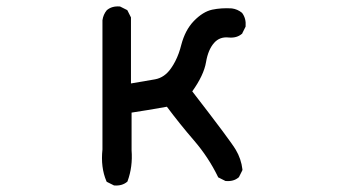

<svg xmlns="http://www.w3.org/2000/svg" viewBox="-20 -562 1040 592"><path d="M330.6 9.3 311 -0.5 309.1 -1.5 308.1 -3.4Q290 -45.9 295.9 -101.1V-499V-499.5Q298.3 -517.1 309.1 -530.3L309.6 -530.8Q325.2 -543.9 349.1 -542H350.1L351.1 -541.5L370.6 -531.7L372.6 -530.8L373 -529.3L373.5 -528.8L383.3 -509.3L383.8 -508.3V-506.8V-304.7Q428.2 -312 458 -317.4Q487.8 -322.8 507.8 -352.1Q514.6 -361.8 520.5 -373.3Q526.4 -384.8 531 -397.5Q535.6 -410.2 539.1 -424.3Q544.9 -446.3 554.4 -464.6Q564 -482.9 577.6 -497.1Q605.5 -525.9 634.3 -532.2Q662.6 -538.1 694.8 -536.1Q712.4 -533.7 725.6 -522.9L726.1 -522.5L726.6 -522Q739.3 -504.9 737.3 -481V-480L736.8 -479L727.1 -459.5L726.6 -458L725.6 -457.5Q710 -444.3 686 -446.3Q657.7 -449.7 640.1 -429.7Q621.6 -408.7 615.2 -370.1Q608.4 -330.1 572.8 -280.3Q691.4 -127 707 -100.1Q723.6 -72.3 727.5 -39.6V-38.1L727.1 -36.6L717.3 -17.1L716.8 -15.6L715.8 -15.1Q708 -8.3 698 -5.6Q688 -2.9 676.3 -3.9H675.3L674.3 -4.4L654.8 -14.2L652.8 -15.1L651.9 -17.1Q623 -76.7 578.6 -128.4Q534.7 -179.2 494.6 -232.9Q461.4 -227.5 435.5 -222.7Q410.6 -218.3 385.7 -214.8V-98.6Q389.6 -47.9 373.5 -3.9L373 -2.4L372.1 -1.5Q356.4 11.7 332.5 9.8H331.5Z"/></svg>

Font: NaikaiFont
Style: SemiBold
Weight: 600
Version: Version 1.89